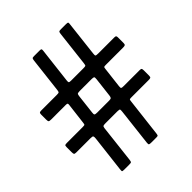

<svg xmlns="http://www.w3.org/2000/svg" viewBox="-243 -948 1146 1146"><g transform="rotate(-45 330.0 -375.0)"><path d="M237 -805H282.5Q293.5 -805 296.5 -802.8Q299.5 -800.5 298.5 -790L272 -564.5Q270.5 -552 273 -548.5Q275.5 -545 290 -545H391.5Q407.5 -545 411.5 -547Q415.5 -549 417 -564L443 -787.5Q444.5 -799.5 447.5 -802.2Q450.5 -805 464.5 -805H505.5Q519.5 -805 522 -802.5Q524.5 -800 523 -788.5L497.5 -567Q495.5 -551.5 498.8 -548.2Q502 -545 520 -545H655.5Q664.5 -545 667.2 -541.8Q670 -538.5 670 -529.5V-483.5Q670 -471 665.5 -468Q661 -465 649.5 -465H505Q492 -465 488.5 -463.5Q485 -462 484 -450.5L468.5 -319.5Q467 -305.5 470.2 -302.8Q473.5 -300 489 -300H623.5Q634.5 -300 637.2 -296.2Q640 -292.5 640 -281.5V-237.5Q640 -225.5 635.8 -222.8Q631.5 -220 620.5 -220H473.5Q461 -220 458.8 -218Q456.5 -216 455.5 -205.5L426.5 39.5Q425 50 422.8 52.5Q420.5 55 409 55H367.5Q353.5 55 349.8 52.5Q346 50 347.5 36.5L374.5 -196.5Q376 -210.5 374.8 -215.2Q373.5 -220 355.5 -220H255Q241.5 -220 236.5 -217.8Q231.5 -215.5 230 -203L202.5 36Q200.5 49.5 198 52.2Q195.5 55 180 55H139Q122.5 55 121.8 51Q121 47 122.5 32.5L149.5 -196.5Q151 -211 148.2 -215.5Q145.5 -220 128.5 -220H9Q-4.5 -220 -7.2 -224Q-10 -228 -10 -241.5V-283.5Q-10 -295.5 -6 -297.8Q-2 -300 10.5 -300H143Q158.5 -300 160.2 -303.5Q162 -307 163.5 -320.5L179 -448.5Q180.5 -459 178.2 -462Q176 -465 164 -465H41.5Q27 -465 23.5 -468.8Q20 -472.5 20 -487V-526Q20 -537 22.8 -541Q25.5 -545 37.5 -545H169.5Q184.5 -545 187.5 -548.2Q190.5 -551.5 192 -564L218 -787.5Q219.5 -798 222 -801.5Q224.5 -805 237 -805ZM382 -465H283.5Q265.5 -465 262.5 -460.5Q259.5 -456 258 -442.5L244 -321.5Q242 -307.5 245.8 -303.8Q249.5 -300 265 -300H365.5Q379.5 -300 383.2 -304Q387 -308 388.5 -319.5L403 -442.5Q405 -459 401 -462Q397 -465 382 -465Z"/></g></svg>

Font: Besley* Condensed
Style: Bold
Weight: 700
Width: 3
Designer: Owen Earl
Foundry: indestructible type*
Version: Version 3.000; ttfautohint (v1.8.3)